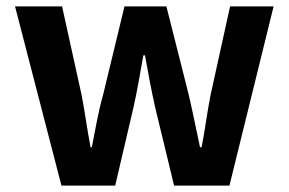

<svg xmlns="http://www.w3.org/2000/svg" viewBox="-20 -580 903 600"><path d="M172 0H340L397 -244C409 -296 417 -347 428 -407H433C444 -347 453 -297 465 -244L524 0H697L835 -560H699L638 -283C627 -227 621 -176 610 -120H605C593 -176 583 -227 570 -283L500 -560H369L302 -283C287 -230 278 -176 267 -120H263C252 -176 246 -227 235 -283L174 -560H27Z"/></svg>

Font: Spoqa Han Sans Neo Bold
Style: Bold
Weight: 700
Designer: [Spoqa Han Sans Neo] Dong-huui Kim  Younghwa Kang  Yujin Lee  [Noto Sans] Ryoko NISHIZUKA  (kana & ideographs); Paul D. 
Foundry: Spoqa (http://www.spoqa-han-sans.com)
Version: Version 1.000